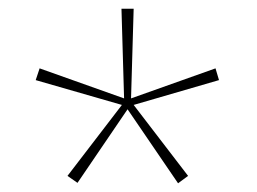

<svg xmlns="http://www.w3.org/2000/svg" viewBox="-20 -778 591 441"><path d="M287 -758H259L265 -552L71 -621L62 -594L260 -537L135 -374L158 -358L273 -527L389 -357L412 -374L287 -537L483 -594L475 -621L281 -552Z"/></svg>

Font: Noto Sans Georgian Thin
Style: Regular
Weight: 100
Designer: Monotype Design Team, Akaki Razmadze
Foundry: Google LLC
Version: Version 2.005